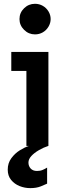

<svg xmlns="http://www.w3.org/2000/svg" viewBox="-20 -764 353 1005"><path d="M138.7 220.7Q109.4 220.7 82.5 210Q55.7 199.2 38.1 177.7Q20.5 156.2 20.5 124Q20.5 89.8 39.1 64.5Q57.6 39.1 83.5 22.9Q109.4 6.8 130.9 0H232.4Q208 7.8 183.6 22Q159.2 36.1 144 52.7Q128.9 69.3 128.9 86.9Q128.9 105.5 140.6 118.2Q152.3 130.9 173.8 130.9Q190.4 130.9 203.1 125.5Q215.8 120.1 226.6 113.3V197.3Q216.8 202.1 193.8 211.4Q170.9 220.7 138.7 220.7ZM163.1 -584Q129.9 -584 106 -607.9Q82 -631.8 82 -664.1Q82 -697.3 106 -720.7Q129.9 -744.1 163.1 -744.1Q185.5 -744.1 204.1 -733.4Q222.7 -722.7 233.9 -704.1Q245.1 -685.5 245.1 -664.1Q245.1 -643.6 233.9 -624.5Q222.7 -605.5 204.1 -594.7Q185.5 -584 163.1 -584ZM118.2 0V-492.2H233.4V0ZM39.1 -392.6V-492.2H233.4V-392.6Z"/></svg>

Font: Sen SemiBold
Style: Regular
Weight: 600
Designer: Kosal Sen, Philatype
Foundry: Philatype
Version: Version 2.000;gftools[0.9.31]